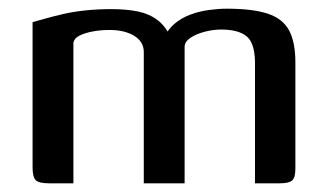

<svg xmlns="http://www.w3.org/2000/svg" viewBox="-20 -422 749 442"><path d="M93 0Q70 0 62.5 -7Q55 -14 55 -37V-371Q66 -374 83.5 -379Q101 -384 124.5 -389.5Q148 -395 176.5 -398Q205 -401 236 -401Q272 -401 298 -395.5Q324 -390 343 -375.5Q362 -361 374 -334L358 -335Q366 -354 382 -367.5Q398 -381 418.5 -388.5Q439 -396 461 -399Q483 -402 502 -402Q562 -402 596.5 -390.5Q631 -379 645.5 -352Q660 -325 660 -278V-34Q660 -13 652.5 -6.5Q645 0 624 0H567Q567 -70 567 -140Q567 -210 567 -281Q566 -324 547 -339Q528 -354 489 -354Q471 -354 451.5 -349Q432 -344 418.5 -335Q405 -326 405 -314V0H311V-302Q311 -326 289 -339.5Q267 -353 232 -353Q211 -353 193 -349.5Q175 -346 163 -340Q151 -334 149 -324V0Z"/></svg>

Font: Genos Thin Medium
Style: Regular
Weight: 500
Version: Version 1.010